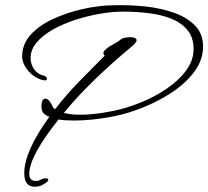

<svg xmlns="http://www.w3.org/2000/svg" viewBox="-20 -616 790 728"><path d="M112 92Q72 92 72 41Q72 -42 167 -173Q146 -182 141.5 -191.5Q137 -201 137 -211Q137 -242 152 -242Q167 -242 182 -207L189 -202Q209 -228 231.5 -254Q254 -280 280 -307L377 -405Q372 -410 372 -414Q372 -426 399 -442Q434 -462 434 -463Q445 -475 475 -475Q492 -475 497 -467Q498 -466 498 -464Q498 -455 481 -441Q403 -376 338.5 -313.5Q274 -251 222 -188Q247 -181 286 -181Q312 -181 342 -184.5Q372 -188 407 -195Q458 -205 511.5 -226.5Q565 -248 611 -279Q657 -310 685.5 -348.5Q714 -387 714 -430Q714 -473 691.5 -501Q669 -529 631 -544.5Q593 -560 545 -566Q497 -572 446 -572Q407 -572 360 -564Q313 -556 266.5 -541Q220 -526 181.5 -504.5Q143 -483 119.5 -455.5Q96 -428 96 -396Q96 -373 109 -354Q123 -335 140 -331Q158 -327 158 -317Q158 -309 144 -312Q124 -316 105.5 -330Q87 -344 75.5 -363.5Q64 -383 64 -402Q64 -449 96.5 -484.5Q129 -520 181 -544Q233 -568 292.5 -581.5Q352 -595 407 -596Q470 -598 531 -591.5Q592 -585 641.5 -567Q691 -549 720.5 -518Q750 -487 750 -440Q750 -390 718.5 -346.5Q687 -303 636 -268.5Q585 -234 526 -210Q467 -186 412 -175Q371 -167 333.5 -163Q296 -159 262 -159Q243 -159 228 -160Q213 -161 202 -163Q91 -24 91 43Q91 70 115 70Q123 70 126 69Q143 60 154 60Q163 60 163 66Q163 75 133 89Q121 92 112 92Z"/></svg>

Font: Whisper
Style: Regular
Weight: 400
Designer: Robert E. Leuschke
Foundry: Robert E. Leuschke
Version: Version 1.010; ttfautohint (v1.8.4.7-5d5b)